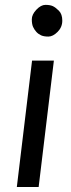

<svg xmlns="http://www.w3.org/2000/svg" viewBox="-20 -749 283 769"><path d="M229.5 -666.3Q229.5 -640.1 210.7 -621.3Q191.9 -602.5 173.8 -602.5Q155.8 -602.5 144.8 -607.4Q133.8 -612.3 125.7 -621.1Q117.7 -629.9 112.5 -641.1Q107.4 -652.3 107.4 -671.6Q107.4 -690.9 125.7 -710.2Q144 -729.5 162.1 -729.5Q180.2 -729.5 191.2 -724.6Q202.1 -719.7 215.8 -706.1Q229.5 -692.4 229.5 -666.3ZM195.8 -506.3 134.8 0H47.4L108.4 -506.3Z"/></svg>

Font: Lato-Italic
Style: Italic
Weight: 400
Italic angle: -7°
Designer: Lukasz Dziedzic
Foundry: tyPoland Lukasz Dziedzic
Version: Version 1.104; Western+Polish opensource